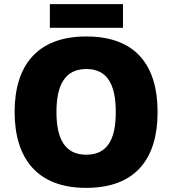

<svg xmlns="http://www.w3.org/2000/svg" viewBox="-20 -902 837 932"><path d="M577 -882H222V-767H577ZM745 -358C745 -580 643 -725 399 -725C158 -725 51 -581 51 -359C51 -136 158 10 398 10C643 10 745 -137 745 -358ZM254 -358C254 -487 294 -567 399 -567C504 -567 542 -487 542 -358C542 -229 504 -151 398 -151C295 -151 254 -229 254 -358Z"/></svg>

Font: Noto Sans Gurmukhi Black
Style: Regular
Weight: 900
Designer: Jelle Bosma - Monotype Design Team
Foundry: Monotype Imaging Inc.
Version: Version 2.004